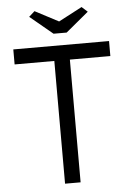

<svg xmlns="http://www.w3.org/2000/svg" viewBox="-59 -928 664 972"><g transform="rotate(-5 273.0 -442.0)"><path d="M231.7 0V-623.7H29.9V-700H516.4V-623.7H310.7V0ZM239.9 -761.4 124.3 -857.3 153.6 -883.6 285.8 -814.2H260.9L392.8 -883.6L422 -857.3L306.4 -761.4Z"/></g></svg>

Font: Lexend Medium
Style: Regular
Weight: 500
Designer: Bonnie Shaver-Troup, Thomas Jockin
Foundry: Lexend
Version: Version 1.005